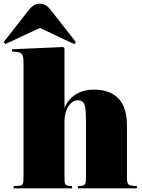

<svg xmlns="http://www.w3.org/2000/svg" viewBox="-50 -1025 775 1045"><path d="M24 0V-12L55 -14Q69 -15 73.5 -23.5Q78 -32 78 -57V-685Q78 -714 71.5 -727Q65 -740 42 -742L15 -745L16 -757L294 -769L301 -761V-439H302Q320 -483 360.5 -510Q401 -537 462 -537Q548 -537 594.5 -489Q641 -441 641 -341V-58Q641 -32 647 -24Q653 -16 671 -14L695 -12V0H374V-12L395 -14Q409 -16 413.5 -24.5Q418 -33 418 -58V-363Q418 -414 414 -438.5Q410 -463 400 -471Q390 -479 373 -479Q344 -479 322.5 -446.5Q301 -414 301 -364V-58Q301 -32 304.5 -24Q308 -16 321 -14L342 -12V0ZM-21 -785 -30 -796 107 -971Q119 -986 133 -995.5Q147 -1005 167 -1005Q184 -1005 198.5 -996.5Q213 -988 229 -967L363 -796L354 -785L167 -873Z"/></svg>

Font: Literata 72pt Black
Style: Regular
Weight: 900
Designer: Latin by Veronika Burian and Jose Scaglione. Greek by Irene Vlachou. Cyrillic by Vera Evstafieva.
Foundry: TypeTogether
Version: Version 3.002